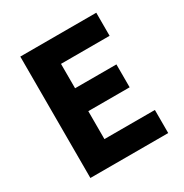

<svg xmlns="http://www.w3.org/2000/svg" viewBox="-154 -773 855 893"><g transform="rotate(-30 274.0 -326.0)"><path d="M77 0V-652H485V-528H224V-397H446V-274H224V-124H495V0Z"/></g></svg>

Font: Source Sans 3
Style: Bold
Weight: 700
Designer: Paul D. Hunt
Foundry: Adobe
Version: Version 3.052;hotconv 1.1.0;makeotfexe 2.6.0